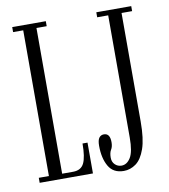

<svg xmlns="http://www.w3.org/2000/svg" viewBox="-81 -769 748 850"><g transform="rotate(-10 293.5 -343.5)"><path d="M31 0V-22.5H76.5V-677.5H31V-700H182V-677.5H136V-22.5H185Q221 -22.5 234.5 -50Q248 -77.5 248 -138.5H270.5V0ZM407.5 13Q360.5 13 339.5 -23.2Q318.5 -59.5 318.5 -115.5Q318.5 -141 326.5 -151.5Q334.5 -162 348 -162Q375.5 -162 375.5 -122Q375.5 -102 367.8 -89.5Q360 -77 360 -55Q360 -35.5 372.2 -23.8Q384.5 -12 401.5 -12Q426 -12 442.2 -38.2Q458.5 -64.5 458.5 -128V-677.5H409V-700H566V-677.5H518.5V-189.5Q518.5 -111.5 503 -67.5Q487.5 -23.5 462.2 -5.2Q437 13 407.5 13Z"/></g></svg>

Font: Imbue 50pt Light
Style: Regular
Weight: 300
Designer: Tyler Finck
Foundry: Etcetera Type Company
Version: Version 1.102; ttfautohint (v1.8.3)